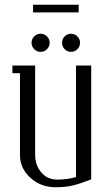

<svg xmlns="http://www.w3.org/2000/svg" viewBox="-20 -788 468 808"><path d="M32.2 -480V-512.2H127.9V-136.2Q127.9 -91.8 154.1 -62Q180.2 -32.2 222.2 -32.2Q264.2 -32.2 299.8 -43V-512.2H363.8V-33.2Q316.4 -14.6 285.6 -7.3Q254.9 0 213.9 0Q151.9 0 107.9 -39.8Q64 -79.6 64 -136.2V-480ZM124 -581.1Q112.8 -592.3 112.8 -607.9Q112.8 -623.5 124 -634.8Q135.3 -646 150.9 -646Q166.5 -646 177.7 -634.8Q189 -623.5 189 -607.9Q189 -592.3 177.7 -581.1Q166.5 -569.8 150.9 -569.8Q135.3 -569.8 124 -581.1ZM119.1 -735.8V-768.1H311V-735.8ZM252.2 -581.1Q241.2 -592.3 241.2 -607.9Q241.2 -623.5 252.2 -634.8Q263.2 -646 278.8 -646Q294.4 -646 305.7 -634.8Q316.9 -623.5 316.9 -607.9Q316.9 -592.3 305.7 -581.1Q294.4 -569.8 278.8 -569.8Q263.2 -569.8 252.2 -581.1Z"/></svg>

Font: Gawaa
Style: Regular
Weight: 400
Designer: T. Christopher White
Version: Version 1.0